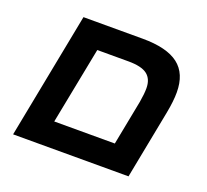

<svg xmlns="http://www.w3.org/2000/svg" viewBox="-108 -736 935 867"><g transform="rotate(20 360.0 -303.0)"><path d="M529.8 -400.9Q529.8 -445.3 502.4 -466.6Q475.1 -487.8 412.1 -487.8H262.2L189.9 -118.2H481L522.9 -334Q529.8 -374 529.8 -400.9ZM589.8 0H35.2L152.8 -606H437Q553.7 -606 609.4 -563.2Q665 -520.5 665 -430.2Q665 -388.2 653.8 -330.1Z"/></g></svg>

Font: Liberation Sans
Style: Bold Italic
Weight: 700
Italic angle: -12°
Designer: Steve Matteson
Foundry: Ascender Corporation
Version: Version 2.1.5